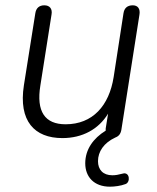

<svg xmlns="http://www.w3.org/2000/svg" viewBox="-20 -512 593 723"><path d="M70 -191C49 -56 110 8 215 8C290 8 351 -25 387 -84L378 -28V-20C331 9 301 51 301 103C301 154 334 191 394 191C411 191 435 188 453 181C472 174 469 133 441 142C426 146 415 148 403 148C368 148 349 127 349 95C349 59 371 26 414 6C427 1 434 -7 437 -23L505 -456C509 -479 499 -492 480 -492C460 -492 448 -482 445 -462L408 -222C391 -114 329 -44 227 -44C149 -44 116 -92 132 -190L174 -457C178 -479 167 -492 147 -492C128 -492 116 -482 113 -462Z"/></svg>

Font: SN Pro Light
Style: Italic
Weight: 300
Italic angle: -8.99998°
Designer: Tobias Whetton
Foundry: Supernotes
Version: Version 1.001;Glyphs 3.2 (3249)